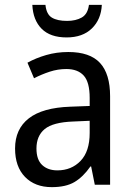

<svg xmlns="http://www.w3.org/2000/svg" viewBox="-20 -760 548 790"><path d="M261 -546Q350 -546 391.5 -501Q433 -456 433 -364V0H370L355 -75H352Q322 -32 286.5 -11Q251 10 193 10Q124 10 83 -32Q42 -74 42 -149Q42 -229 98.5 -273Q155 -317 269 -321L349 -324V-357Q349 -422 324.5 -449Q300 -476 253 -476Q218 -476 184.5 -465Q151 -454 120 -438L93 -502Q127 -521 170 -533.5Q213 -546 261 -546ZM281 -260Q198 -257 164 -229Q130 -201 130 -149Q130 -103 153.5 -81Q177 -59 216 -59Q274 -59 311.5 -98Q349 -137 349 -213V-263ZM399 -740Q396 -680 358 -643Q320 -606 254 -606Q187 -606 151.5 -641.5Q116 -677 113 -740H167Q171 -701 193.5 -687.5Q216 -674 256 -674Q292 -674 316.5 -688Q341 -702 346 -740Z"/></svg>

Font: Noto Sans SemiCondensed
Style: Regular
Weight: 400
Width: 4
Designer: Monotype Design Team
Foundry: Monotype Imaging Inc.
Version: Version 2.013; ttfautohint (v1.8.4.7-5d5b)